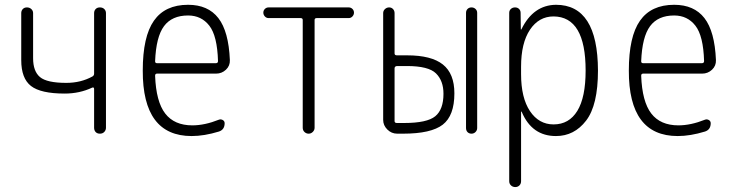

<svg xmlns="http://www.w3.org/2000/svg" viewBox="-20 -550 3040 790"><path d="M246.1 -165Q147.5 -165 107.4 -196.3Q67.4 -227.5 67.4 -302.7V-496.1Q67.4 -505.9 73.7 -512.7Q80.1 -519.5 90.8 -519.5Q101.6 -519.5 108.9 -512.7Q116.2 -505.9 116.2 -496.1V-310.5Q116.2 -256.8 144.5 -232.9Q172.9 -209 252.9 -209Q312.5 -209 360.4 -235.4Q367.2 -239.3 367.2 -247.1V-496.1Q367.2 -505.9 373.5 -512.7Q379.9 -519.5 391.1 -519.5Q402.3 -519.5 409.2 -512.7Q416 -505.9 416 -496.1V-24.4Q416 -14.6 409.2 -7.3Q402.3 0 391.1 0Q379.9 0 373.5 -6.8Q367.2 -13.7 367.2 -24.4V-183.6Q367.2 -192.4 359.4 -189.5Q307.6 -165 246.1 -165Z M753.9 -486.3Q687.5 -486.3 654.8 -442.4Q622.1 -398.4 618.2 -297.9Q618.2 -290 626 -290H868.2Q877 -290 877 -298.8Q874 -402.3 841.3 -444.3Q808.6 -486.3 753.9 -486.3ZM768.6 9.8Q566.4 9.8 567.4 -259.8Q567.4 -399.4 613.3 -464.8Q659.2 -530.3 753.9 -530.3Q835.9 -530.3 878.4 -475.6Q920.9 -420.9 925.8 -302.7Q926.8 -279.3 909.7 -263.2Q892.6 -247.1 869.1 -247.1H626Q618.2 -247.1 618.2 -238.3Q622.1 -131.8 659.7 -83Q697.3 -34.2 771.5 -34.2Q822.3 -34.2 880.9 -57.6Q888.7 -60.5 896.5 -56.2Q904.3 -51.8 904.3 -43Q904.3 -16.6 880.9 -8.8Q820.3 9.8 768.6 9.8Z M1085 -475.6Q1076.2 -475.6 1069.8 -482.4Q1063.5 -489.3 1063.5 -498Q1063.5 -506.8 1069.8 -513.2Q1076.2 -519.5 1085 -519.5H1415Q1423.8 -519.5 1430.2 -513.2Q1436.5 -506.8 1436.5 -498Q1436.5 -489.3 1430.2 -482.4Q1423.8 -475.6 1415 -475.6H1283.2Q1274.4 -475.6 1274.4 -467.8V-24.4Q1274.4 -14.6 1267.1 -7.3Q1259.8 0 1250 0Q1240.2 0 1232.9 -6.8Q1225.6 -13.7 1225.6 -24.4V-467.8Q1225.6 -475.6 1216.8 -475.6Z M1897.5 -23.4V-497.1Q1897.5 -506.8 1903.8 -513.2Q1910.2 -519.5 1919.9 -519.5Q1929.7 -519.5 1936.5 -513.2Q1943.4 -506.8 1943.4 -497.1V-23.4Q1943.4 -13.7 1936.5 -6.8Q1929.7 0 1919.9 0Q1910.2 0 1903.8 -6.3Q1897.5 -12.7 1897.5 -23.4ZM1603.5 -268.6V-51.8Q1603.5 -43.9 1613.3 -43.9H1642.6Q1737.3 -43.9 1771 -71.8Q1804.7 -99.6 1804.7 -164.1Q1804.7 -217.8 1773.9 -248Q1743.2 -278.3 1654.3 -278.3H1613.3Q1603.5 -277.3 1603.5 -268.6ZM1614.3 0Q1590.8 0 1573.7 -17.1Q1556.6 -34.2 1556.6 -56.6V-496.1Q1556.6 -505.9 1564 -512.7Q1571.3 -519.5 1581.1 -519.5Q1590.8 -519.5 1597.2 -512.7Q1603.5 -505.9 1603.5 -496.1V-330.1Q1603.5 -322.3 1613.3 -322.3H1655.3Q1754.9 -322.3 1802.2 -284.7Q1849.6 -247.1 1849.6 -166Q1849.6 -74.2 1801.8 -37.1Q1753.9 0 1638.7 0Z M2124 -275.4V-245.1Q2124 -147.5 2160.6 -92.8Q2197.3 -38.1 2257.8 -38.1Q2321.3 -38.1 2355.5 -93.8Q2389.6 -149.4 2389.6 -259.8Q2389.6 -481.4 2257.8 -482.4Q2197.3 -482.4 2160.6 -427.7Q2124 -373 2124 -275.4ZM2075.2 195.3V-497.1Q2075.2 -506.8 2082 -513.2Q2088.9 -519.5 2099.1 -519.5Q2109.4 -519.5 2115.7 -513.2Q2122.1 -506.8 2122.1 -497.1L2123 -429.7Q2123 -428.7 2124 -428.7Q2126 -428.7 2126 -430.7Q2174.8 -529.3 2267.6 -530.3Q2439.5 -530.3 2440.4 -259.8Q2440.4 -117.2 2391.6 -53.7Q2342.8 9.8 2267.6 9.8Q2168.9 9.8 2127 -88.9Q2127 -90.8 2126 -90.8Q2124 -90.8 2124 -89.8V195.3Q2124 206.1 2117.2 212.9Q2110.4 219.7 2100.1 219.7Q2089.8 219.7 2082.5 212.9Q2075.2 206.1 2075.2 195.3Z M2753.9 -486.3Q2687.5 -486.3 2654.8 -442.4Q2622.1 -398.4 2618.2 -297.9Q2618.2 -290 2626 -290H2868.2Q2877 -290 2877 -298.8Q2874 -402.3 2841.3 -444.3Q2808.6 -486.3 2753.9 -486.3ZM2768.6 9.8Q2566.4 9.8 2567.4 -259.8Q2567.4 -399.4 2613.3 -464.8Q2659.2 -530.3 2753.9 -530.3Q2835.9 -530.3 2878.4 -475.6Q2920.9 -420.9 2925.8 -302.7Q2926.8 -279.3 2909.7 -263.2Q2892.6 -247.1 2869.1 -247.1H2626Q2618.2 -247.1 2618.2 -238.3Q2622.1 -131.8 2659.7 -83Q2697.3 -34.2 2771.5 -34.2Q2822.3 -34.2 2880.9 -57.6Q2888.7 -60.5 2896.5 -56.2Q2904.3 -51.8 2904.3 -43Q2904.3 -16.6 2880.9 -8.8Q2820.3 9.8 2768.6 9.8Z"/></svg>

Font: Rounded Mgen+ 2m light
Style: Regular
Weight: 200
Designer: [Source Han Sans]
Ryoko NISHIZUKA  (kana & ideographs); Paul D. Hunt (Latin, Greek & Cyrillic); Wenlong ZHANG  (bopomofo
Version: Version 1.059.20150602